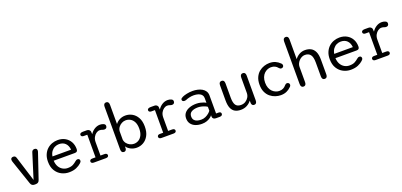

<svg xmlns="http://www.w3.org/2000/svg" viewBox="20 -1771 5846 2790"><g transform="rotate(-20 2942.5 -375.5)"><path d="M229 6.5Q205 6.5 190.5 -4.5Q176 -15.5 168.5 -38.5L39 -419.5Q34.5 -433.5 34.5 -445Q34.5 -462.5 45.5 -471.8Q56.5 -481 74 -481Q95.5 -481 105.5 -469.8Q115.5 -458.5 121.5 -434.5L237.5 -62.5L354 -434.5Q359.5 -458 370.5 -469.5Q381.5 -481 403 -481Q420 -481 430.5 -472Q441 -463 441 -445.5Q441 -433.5 436 -419.5L307 -38.5Q300 -15.5 285.2 -4.5Q270.5 6.5 246.5 6.5Z M762 10.5Q702 10.5 647.5 -17Q593 -44.5 558.8 -100Q524.5 -155.5 524.5 -239Q524.5 -302.5 545 -349.2Q565.5 -396 599.5 -426.8Q633.5 -457.5 675.8 -472.5Q718 -487.5 762 -487.5Q827.5 -487.5 876.5 -459.8Q925.5 -432 952.8 -383.5Q980 -335 980 -271.5Q980 -247 969.2 -236Q958.5 -225 934 -225H608Q611 -168.5 633.5 -130.8Q656 -93 691 -74Q726 -55 765.5 -55Q818 -55 849.5 -72.5Q881 -90 901 -108.5Q910 -116.5 919.5 -121.5Q929 -126.5 940.5 -126.5Q955 -126.5 964 -117.8Q973 -109 973 -94.5Q973 -83.5 966.8 -74Q960.5 -64.5 949.5 -55.5Q923 -31 877 -10.2Q831 10.5 762 10.5ZM612.5 -289.5H900.5Q894.5 -354 858.2 -389.8Q822 -425.5 761 -425.5Q728.5 -425.5 697.5 -411.2Q666.5 -397 643.5 -367Q620.5 -337 612.5 -289.5Z M1272.5 -63H1334Q1355.5 -63 1366 -54.2Q1376.5 -45.5 1376.5 -31.5Q1376.5 -17.5 1366 -8.8Q1355.5 0 1334 0H1147.5Q1126 0 1115.2 -8.8Q1104.5 -17.5 1104.5 -31.5Q1104.5 -45.5 1114.8 -54.2Q1125 -63 1143 -63H1196V-413H1140.5Q1122 -413 1111.2 -421.5Q1100.5 -430 1100.5 -444.5Q1100.5 -459.5 1113.8 -467.8Q1127 -476 1151 -476H1210.5Q1230 -476 1243.8 -466.5Q1257.5 -457 1263 -440L1266 -395.5Q1291.5 -437 1332 -462.2Q1372.5 -487.5 1417.5 -487.5Q1447 -487.5 1472.5 -476.2Q1498 -465 1498 -440.5Q1498 -420.5 1487 -409.8Q1476 -399 1457.5 -399Q1447.5 -399 1439.5 -401Q1431.5 -403 1423 -406.5Q1414.5 -409.5 1406.8 -411.2Q1399 -413 1385 -413Q1359 -413 1333 -395.2Q1307 -377.5 1289.8 -345.5Q1272.5 -313.5 1272.5 -271Z M1613 5Q1571 5 1571 -49.5V-708Q1571 -762 1613 -762Q1633.5 -762 1644.2 -748.2Q1655 -734.5 1655 -708V-411Q1680 -445.5 1720.8 -466Q1761.5 -486.5 1809.5 -486.5Q1865 -486.5 1913.5 -459.2Q1962 -432 1992.2 -377.2Q2022.5 -322.5 2022.5 -239Q2022.5 -156 1992.2 -100.5Q1962 -45 1913.5 -17.2Q1865 10.5 1809.5 10.5Q1760 10.5 1718.5 -10.5Q1677 -31.5 1652 -67L1651.5 -30.5Q1644 5 1613 5ZM1655 -170.5Q1659 -137.5 1679.2 -111.5Q1699.5 -85.5 1729 -71Q1758.5 -56.5 1790.5 -56.5Q1829.5 -56.5 1862.5 -76.5Q1895.5 -96.5 1915.8 -137.2Q1936 -178 1936 -239Q1936 -301.5 1915.8 -341.2Q1895.5 -381 1862.5 -400.2Q1829.5 -419.5 1790.5 -419.5Q1758.5 -419.5 1728.5 -403.8Q1698.5 -388 1678.5 -361.2Q1658.5 -334.5 1655 -300Z M2318.5 -63H2380Q2401.5 -63 2412 -54.2Q2422.5 -45.5 2422.5 -31.5Q2422.5 -17.5 2412 -8.8Q2401.5 0 2380 0H2193.5Q2172 0 2161.2 -8.8Q2150.5 -17.5 2150.5 -31.5Q2150.5 -45.5 2160.8 -54.2Q2171 -63 2189 -63H2242V-413H2186.5Q2168 -413 2157.2 -421.5Q2146.5 -430 2146.5 -444.5Q2146.5 -459.5 2159.8 -467.8Q2173 -476 2197 -476H2256.5Q2276 -476 2289.8 -466.5Q2303.5 -457 2309 -440L2312 -395.5Q2337.5 -437 2378 -462.2Q2418.5 -487.5 2463.5 -487.5Q2493 -487.5 2518.5 -476.2Q2544 -465 2544 -440.5Q2544 -420.5 2533 -409.8Q2522 -399 2503.5 -399Q2493.5 -399 2485.5 -401Q2477.5 -403 2469 -406.5Q2460.5 -409.5 2452.8 -411.2Q2445 -413 2431 -413Q2405 -413 2379 -395.2Q2353 -377.5 2335.8 -345.5Q2318.5 -313.5 2318.5 -271Z M3035 1.5Q3010.5 1.5 2996.5 -10.5Q2982.5 -22.5 2982.5 -41V-64Q2973.5 -50 2951 -32.8Q2928.5 -15.5 2894.8 -3.2Q2861 9 2817 9Q2762.5 9 2719.2 -8.2Q2676 -25.5 2651 -59.5Q2626 -93.5 2626 -144Q2626 -192.5 2653.2 -226Q2680.5 -259.5 2728 -277.2Q2775.5 -295 2836 -295Q2868 -295 2897.5 -288.5Q2927 -282 2949.5 -273.2Q2972 -264.5 2981.5 -257.5V-329Q2981.5 -356 2969 -374Q2956.5 -392 2936 -402.8Q2915.5 -413.5 2890.8 -418Q2866 -422.5 2841 -422.5Q2808.5 -422.5 2775.5 -414.8Q2742.5 -407 2720.5 -397Q2712.5 -394 2705.5 -392.8Q2698.5 -391.5 2693 -391.5Q2677 -391.5 2666.8 -399.2Q2656.5 -407 2656.5 -421Q2656.5 -434 2666.5 -442.2Q2676.5 -450.5 2691 -457Q2717 -469 2759.2 -478.2Q2801.5 -487.5 2851.5 -487.5Q2889 -487.5 2926 -479.2Q2963 -471 2993.2 -453.8Q3023.5 -436.5 3041.8 -408.5Q3060 -380.5 3060 -341V-63H3098.5Q3117.5 -63 3127.2 -55Q3137 -47 3137 -31.5Q3137 -17 3126.2 -7.8Q3115.5 1.5 3091 1.5ZM2981.5 -194.5Q2971 -203.5 2947.8 -213.5Q2924.5 -223.5 2896.2 -230.2Q2868 -237 2842 -237Q2780.5 -237 2742.5 -215Q2704.5 -193 2704.5 -145.5Q2704.5 -111.5 2720.5 -90.8Q2736.5 -70 2764.8 -61Q2793 -52 2828.5 -52Q2865 -52 2896.2 -66.5Q2927.5 -81 2950 -100.5Q2972.5 -120 2981.5 -135Z M3296.5 -481Q3338.5 -481 3338.5 -427V-205.5Q3338.5 -126 3363.2 -90.5Q3388 -55 3444.5 -55Q3484 -55 3514.8 -74Q3545.5 -93 3563.8 -124Q3582 -155 3582 -191.5V-427Q3582 -481 3624.5 -481Q3666.5 -481 3666.5 -427V-45Q3666.5 9 3624.5 9Q3591 9 3584.5 -28.5L3584 -71.5Q3558 -35.5 3515.5 -12.2Q3473 11 3419 11Q3367 11 3330 -9Q3293 -29 3273.5 -74Q3254 -119 3254 -193.5V-427Q3254 -481 3296.5 -481Z M4037 9.5Q3997 9.5 3954.5 -4.2Q3912 -18 3876 -47.5Q3840 -77 3818 -124.5Q3796 -172 3796 -239Q3796 -306 3818 -353.5Q3840 -401 3876 -430.5Q3912 -460 3954.5 -473.8Q3997 -487.5 4037 -487.5Q4089 -487.5 4127.8 -470Q4166.5 -452.5 4191.5 -427Q4203.5 -418.5 4208.8 -408.2Q4214 -398 4214 -389Q4214 -373 4203 -363.5Q4192 -354 4178 -354Q4166.5 -354 4157.5 -359.2Q4148.5 -364.5 4140.5 -374.5Q4124 -396.5 4098.2 -409.2Q4072.5 -422 4037 -422Q4010.5 -422 3983.2 -411Q3956 -400 3933 -377.8Q3910 -355.5 3896.2 -320.8Q3882.5 -286 3882.5 -239Q3882.5 -192 3896.2 -157.2Q3910 -122.5 3933 -100.2Q3956 -78 3983.2 -67Q4010.5 -56 4037 -56Q4072.5 -56 4098.2 -69Q4124 -82 4140.5 -103.5Q4149 -113 4157.8 -118.8Q4166.5 -124.5 4178 -124.5Q4192 -124.5 4203 -115Q4214 -105.5 4214 -89.5Q4214 -80 4208.5 -70Q4203 -60 4191.5 -51.5Q4166.5 -25.5 4127.8 -8Q4089 9.5 4037 9.5Z M4717 5Q4675 5 4675 -49.5V-264Q4675 -348.5 4646.8 -384.8Q4618.5 -421 4562 -421Q4537.5 -421 4514.2 -409.8Q4491 -398.5 4472.2 -379Q4453.5 -359.5 4442.2 -335.2Q4431 -311 4431 -285V-49.5Q4431 5 4389 5Q4368.5 5 4357.8 -9Q4347 -23 4347 -49.5V-708Q4347 -734.5 4357.8 -748.2Q4368.5 -762 4389 -762Q4431 -762 4431 -708V-404Q4456.5 -440 4497 -463.5Q4537.5 -487 4586 -487Q4638 -487 4677 -466.8Q4716 -446.5 4737.8 -400.2Q4759.5 -354 4759.5 -276.5V-49.5Q4759.5 5 4717 5Z M5119 10.5Q5059 10.5 5004.5 -17Q4950 -44.5 4915.8 -100Q4881.5 -155.5 4881.5 -239Q4881.5 -302.5 4902 -349.2Q4922.5 -396 4956.5 -426.8Q4990.5 -457.5 5032.8 -472.5Q5075 -487.5 5119 -487.5Q5184.5 -487.5 5233.5 -459.8Q5282.5 -432 5309.8 -383.5Q5337 -335 5337 -271.5Q5337 -247 5326.2 -236Q5315.5 -225 5291 -225H4965Q4968 -168.5 4990.5 -130.8Q5013 -93 5048 -74Q5083 -55 5122.5 -55Q5175 -55 5206.5 -72.5Q5238 -90 5258 -108.5Q5267 -116.5 5276.5 -121.5Q5286 -126.5 5297.5 -126.5Q5312 -126.5 5321 -117.8Q5330 -109 5330 -94.5Q5330 -83.5 5323.8 -74Q5317.5 -64.5 5306.5 -55.5Q5280 -31 5234 -10.2Q5188 10.5 5119 10.5ZM4969.5 -289.5H5257.5Q5251.5 -354 5215.2 -389.8Q5179 -425.5 5118 -425.5Q5085.5 -425.5 5054.5 -411.2Q5023.5 -397 5000.5 -367Q4977.5 -337 4969.5 -289.5Z M5629.5 -63H5691Q5712.5 -63 5723 -54.2Q5733.5 -45.5 5733.5 -31.5Q5733.5 -17.5 5723 -8.8Q5712.5 0 5691 0H5504.5Q5483 0 5472.2 -8.8Q5461.5 -17.5 5461.5 -31.5Q5461.5 -45.5 5471.8 -54.2Q5482 -63 5500 -63H5553V-413H5497.5Q5479 -413 5468.2 -421.5Q5457.5 -430 5457.5 -444.5Q5457.5 -459.5 5470.8 -467.8Q5484 -476 5508 -476H5567.5Q5587 -476 5600.8 -466.5Q5614.5 -457 5620 -440L5623 -395.5Q5648.5 -437 5689 -462.2Q5729.5 -487.5 5774.5 -487.5Q5804 -487.5 5829.5 -476.2Q5855 -465 5855 -440.5Q5855 -420.5 5844 -409.8Q5833 -399 5814.5 -399Q5804.5 -399 5796.5 -401Q5788.5 -403 5780 -406.5Q5771.5 -409.5 5763.8 -411.2Q5756 -413 5742 -413Q5716 -413 5690 -395.2Q5664 -377.5 5646.8 -345.5Q5629.5 -313.5 5629.5 -271Z"/></g></svg>

Font: Sono
Style: Regular
Weight: 400
Designer: Tyler Finck
Foundry: Tyler Finck
Version: Version 2.112